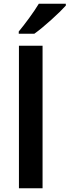

<svg xmlns="http://www.w3.org/2000/svg" viewBox="-20 -1004 371 1024"><path d="M331 -974V-984H187C160 -939 111 -873 80 -836V-824H163C213 -859 298 -937 331 -974ZM207 0V-760H81V0Z"/></svg>

Font: Noto Sans Arabic UI SmBd
Style: Regular
Weight: 600
Designer: Monotype Design Team, Nadine Chahine and Nizar Qandah
Foundry: Monotype Imaging Inc.
Version: Version 2.010